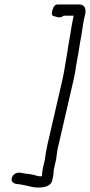

<svg xmlns="http://www.w3.org/2000/svg" viewBox="-20 -720 402 858"><path d="M180.4 -6 172.1 30C169.9 39.3 168.6 48 168.1 56C168.3 60.7 168.1 64.3 167.5 67C166.5 67 161.3 68 160.3 68C149 68 135.3 61.9 124.1 60C108.2 56.7 88.9 56.6 74 52C57 49.5 40.1 55.7 33.9 72C26.8 90.7 39.2 99.7 54.5 102L70 104C96 107 121.2 118 148.8 118C169.1 118 183.7 117 199.4 106.5C214.4 96.4 213.4 84.9 217.5 67C220.1 56 219 43.2 222.1 30L230.6 -7L233.7 -29C234.4 -35 235.4 -42 236.5 -50L308.3 -361C310.8 -371.7 313.3 -384 315.9 -398C320.8 -437 331.5 -482.6 336.3 -521L343.1 -559C347.1 -581.6 350.7 -607.1 354 -628L358.6 -648C366.9 -674.3 361.5 -700 335.6 -700H236.6C226.6 -700 219.3 -692 214.6 -676C209.9 -660 211 -651 217.8 -649L230.9 -645C242.7 -641.4 251.9 -640 265.1 -650H309.1C307.4 -642.7 305.7 -634 304.1 -624C299.1 -602.4 296.3 -578.3 292.4 -556L285.6 -518C284 -505.3 282 -492.3 279.6 -479C272.7 -440.8 267.1 -399 258.3 -361L191.9 -73C186.3 -49.2 182.9 -26.7 180.4 -6Z"/></svg>

Font: HoneyBee
Style: BookIt
Weight: 300
Foundry: Cannot Into Space Fonts
Version: Version 0.89